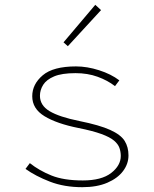

<svg xmlns="http://www.w3.org/2000/svg" viewBox="-20 -766 640 798"><path d="M322 12Q247 12 187.5 -11Q128 -34 86 -64L104 -88Q143 -57 194 -36.5Q245 -16 324 -16Q402 -16 442 -47Q482 -78 482 -118Q482 -135 476.5 -151Q471 -167 454 -181.5Q437 -196 401.5 -209Q366 -222 306 -234Q216 -252 165 -283Q114 -314 114 -366Q114 -416 157.5 -453Q201 -490 296 -490Q342 -490 392 -474Q442 -458 476 -432L458 -408Q427 -432 385.5 -447Q344 -462 294 -462Q237 -462 205 -448.5Q173 -435 159.5 -413.5Q146 -392 146 -368Q146 -328 186 -304Q226 -280 310 -263Q394 -246 438 -226Q482 -206 498 -180.5Q514 -155 514 -120Q514 -85 491.5 -55Q469 -25 426 -6.5Q383 12 322 12ZM262 -574 244 -590 376 -746 400 -724Z"/></svg>

Font: Source Code Pro ExtraLight ExtraLight
Style: Regular
Weight: 250
Monospace: yes
Version: Version 1.018;hotconv 1.0.116;makeotfexe 2.5.65601